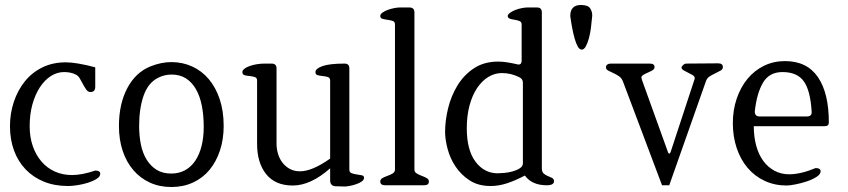

<svg xmlns="http://www.w3.org/2000/svg" viewBox="-20 -743 3399 770"><path d="M382 -46Q382 -35 368 -26Q354 -17 334 -10.5Q314 -4 291.5 -0.5Q269 3 253 3Q199 3 156 -14.5Q113 -32 82.5 -64Q52 -96 36 -140Q20 -184 20 -237Q20 -288 35.5 -334.5Q51 -381 79.5 -416.5Q108 -452 149.5 -472.5Q191 -493 244 -493Q287 -493 362 -473V-395Q362 -374 343 -374Q333 -374 326.5 -383Q320 -392 313.5 -404Q307 -416 300.5 -427.5Q294 -439 284 -444Q272 -450 260 -452Q248 -454 237 -454Q209 -454 184 -438Q159 -422 140 -393Q121 -364 110 -324.5Q99 -285 99 -237Q99 -193 111.5 -157Q124 -121 146.5 -95Q169 -69 200 -55Q231 -41 269 -41Q309 -41 362 -59Q382 -59 382 -46Z M877 -238Q877 -184 862 -139Q847 -94 820 -61.5Q793 -29 754 -11Q715 7 667 7Q620 7 581.5 -10.5Q543 -28 515 -60.5Q487 -93 472 -138Q457 -183 457 -238Q457 -326 490.5 -389.5Q524 -453 584 -477Q627 -494 667 -494Q712 -494 750.5 -476.5Q789 -459 817 -426Q845 -393 861 -345.5Q877 -298 877 -238ZM797 -234Q797 -280 789.5 -318.5Q782 -357 766 -385Q750 -413 726 -428.5Q702 -444 668 -444Q639 -444 614 -431Q574 -411 556 -359.5Q538 -308 538 -238Q538 -198 545 -163.5Q552 -129 568 -103Q584 -77 608 -62Q632 -47 667 -47Q698 -47 722.5 -60.5Q747 -74 763.5 -99Q780 -124 788.5 -158Q797 -192 797 -234Z M1440 -30Q1440 -22 1431 -15.5Q1422 -9 1409 -4.5Q1396 0 1383 2.5Q1370 5 1362 5L1328 4Q1304 4 1304 -20V-68Q1226 1 1154 1Q1084 1 1047.5 -44.5Q1011 -90 1011 -166V-420Q1011 -431 1002 -434Q993 -437 981.5 -438Q970 -439 961 -441.5Q952 -444 952 -454Q952 -461 960.5 -467.5Q969 -474 982 -478.5Q995 -483 1010.5 -485.5Q1026 -488 1040 -488H1069Q1089 -488 1089 -469V-166Q1089 -146 1095 -126Q1101 -106 1113 -90.5Q1125 -75 1142.5 -65.5Q1160 -56 1183 -56Q1232 -56 1304 -107V-420Q1304 -431 1295 -434Q1286 -437 1274.5 -438Q1263 -439 1254 -441.5Q1245 -444 1245 -454Q1245 -468 1273.5 -478Q1302 -488 1362 -488Q1381 -488 1381 -469V-63Q1381 -52 1390 -48.5Q1399 -45 1410.5 -43.5Q1422 -42 1431 -40Q1440 -38 1440 -30Z M1700 -15Q1700 0 1681 0H1525Q1505 0 1505 -15Q1505 -24 1514 -29Q1523 -34 1534.5 -38Q1546 -42 1555 -47.5Q1564 -53 1564 -63V-645Q1564 -656 1555 -659Q1546 -662 1534.5 -663.5Q1523 -665 1514 -667.5Q1505 -670 1505 -679Q1505 -686 1514 -692.5Q1523 -699 1535.5 -703.5Q1548 -708 1561 -710.5Q1574 -713 1583 -713H1622Q1642 -713 1642 -693V-63Q1642 -53 1651 -47.5Q1660 -42 1671 -38Q1682 -34 1691 -29Q1700 -24 1700 -15Z M2202 -17Q2202 0 2173 0Q2113 0 2085 -39Q2047 -19 2013.5 -8Q1980 3 1948 3Q1898 3 1863.5 -19.5Q1829 -42 1807 -75Q1785 -108 1775 -146Q1765 -184 1765 -214Q1765 -259 1777 -308.5Q1789 -358 1814.5 -400Q1840 -442 1880.5 -469Q1921 -496 1978 -496Q1995 -496 2014 -493Q2033 -490 2055 -485Q2056 -485 2057 -484.5Q2058 -484 2059 -484Q2072 -484 2072 -500V-645Q2072 -655 2063.5 -658.5Q2055 -662 2045 -663.5Q2035 -665 2026 -667.5Q2017 -670 2016 -679Q2017 -686 2026.5 -692.5Q2036 -699 2048 -703.5Q2060 -708 2073 -710.5Q2086 -713 2094 -713H2134Q2153 -713 2153 -693V-68Q2153 -54 2160 -47.5Q2167 -41 2176 -37.5Q2185 -34 2193 -30Q2201 -26 2202 -17ZM2077 -412Q2077 -427 2061 -434Q2029 -450 1993 -450Q1964 -450 1938.5 -434.5Q1913 -419 1893.5 -390Q1874 -361 1863 -320Q1852 -279 1852 -229Q1852 -141 1887 -94.5Q1922 -48 1976 -48Q1985 -48 2002 -49.5Q2019 -51 2035.5 -55.5Q2052 -60 2064.5 -68Q2077 -76 2077 -88Z M2355 -679Q2353 -656 2350 -632Q2347 -608 2341.5 -588.5Q2336 -569 2329 -556.5Q2322 -544 2313 -544Q2304 -544 2297 -556.5Q2290 -569 2284.5 -588.5Q2279 -608 2274.5 -632Q2270 -656 2267 -679Q2267 -723 2310 -723Q2339 -723 2347.5 -708.5Q2356 -694 2355 -679Z M2879 -474Q2879 -465 2870 -460Q2861 -455 2849.5 -449.5Q2838 -444 2826.5 -437Q2815 -430 2811 -417L2664 0H2635L2478 -417Q2473 -430 2462 -437.5Q2451 -445 2439.5 -450Q2428 -455 2419 -460Q2410 -465 2410 -474Q2412 -488 2430 -488H2586Q2605 -488 2605 -474Q2605 -466 2596.5 -461Q2588 -456 2578.5 -452Q2569 -448 2560.5 -443Q2552 -438 2552 -431Q2552 -433 2552.5 -431Q2553 -429 2554 -424L2657 -138Q2660 -127 2664 -127Q2668 -127 2671 -138L2765 -424Q2766 -425 2766 -430Q2766 -437 2757.5 -442Q2749 -447 2739.5 -451.5Q2730 -456 2721.5 -461Q2713 -466 2713 -474Q2722 -488 2732 -488L2860 -489Q2879 -489 2879 -474Z M3304 -252Q3304 -237 3288 -237H3003Q3003 -195 3012.5 -159.5Q3022 -124 3040.5 -98.5Q3059 -73 3085.5 -58.5Q3112 -44 3145 -44Q3191 -44 3251 -69Q3271 -69 3271 -56Q3271 -44 3254.5 -33.5Q3238 -23 3215.5 -15.5Q3193 -8 3170 -3.5Q3147 1 3135 1Q3087 1 3047 -17.5Q3007 -36 2978.5 -69.5Q2950 -103 2934.5 -149Q2919 -195 2919 -249Q2919 -302 2934.5 -347.5Q2950 -393 2977.5 -426.5Q3005 -460 3043.5 -479Q3082 -498 3128 -498Q3216 -498 3260 -434Q3304 -370 3304 -252ZM3235 -296Q3230 -380 3203.5 -417Q3177 -454 3118 -454Q3065 -454 3040 -411.5Q3015 -369 3007 -296Q3007 -276 3026 -276H3216Q3237 -276 3235 -296Z"/></svg>

Font: Jura
Style: Regular
Weight: 400
Designer: Ed Merritt
Foundry: Ten by Twenty
Version: Version 1.007